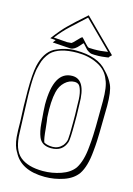

<svg xmlns="http://www.w3.org/2000/svg" viewBox="-142 -1003 770 1113"><g transform="rotate(15 243.0 -446.5)"><path d="M414 -724Q377 -719 363 -719Q347 -719 337.5 -719Q328 -719 321.5 -720Q315 -721 312 -722.5Q309 -724 302.5 -727.5Q296 -731 290 -736Q279 -748 261 -768Q255 -764 244 -750Q218 -719 194 -719Q189 -719 177 -720Q165 -721 138.5 -722.5Q112 -724 86 -726Q88 -729 99 -743L66 -746Q112 -807 144 -837.5Q176 -868 184.5 -876Q193 -884 216.5 -904.5Q240 -925 247 -932L437 -743L423 -729Q424 -728 424 -727Q424 -726 414 -724ZM318 -425Q318 -470 310 -497Q302 -524 292 -531Q282 -538 268 -538Q237 -538 211 -514Q185 -490 176 -452Q162 -395 168 -298Q171 -283 176 -234Q181 -173 189 -153Q208 -141 241.5 -141Q275 -141 300 -168Q315 -188 317.5 -207Q320 -226 320 -305V-353L318 -421ZM243 39Q98 39 51 -58V-57Q31 -89 26 -142Q23 -179 23 -237Q18 -322 18 -420Q18 -518 29 -569Q48 -654 102 -685Q165 -716 228 -716Q362 -716 419 -647Q452 -614 469 -576Q486 -538 486 -452Q484 -251 480 -210L477 -177Q469 -85 437 -37Q409 2 354.5 20.5Q300 39 243 39ZM330 -305Q330 -209 324 -192Q304 -131 235 -131Q178 -131 160 -176Q147 -208 143.5 -255Q140 -302 138 -326Q136 -350 136 -367Q136 -568 247 -568Q328 -568 328 -421L330 -353ZM240 -705Q131 -705 84 -658Q55 -625 45 -586Q41 -569 38 -559.5Q35 -550 33 -530.5Q31 -511 30 -503.5Q29 -496 28.5 -474.5Q28 -453 28 -448V-397Q28 -373 36 -173Q38 -70 85.5 -30.5Q133 9 223 9Q278 9 330.5 -9Q383 -27 409 -63Q440 -111 447 -198L450 -231Q455 -288 455 -472Q455 -560 437 -597Q418 -651 363 -678Q308 -705 240 -705ZM85 -755Q156 -749 166 -749Q176 -749 192 -751Q197 -753 218 -775.5Q239 -798 244 -800Q249 -797 269 -774Q289 -751 296.5 -750Q304 -749 327 -749Q350 -749 367 -750.5Q384 -752 395 -754Q406 -756 408 -756H410L247 -918Q234 -906 204 -878.5Q174 -851 159 -837Q119 -800 85 -755Z"/></g></svg>

Font: Londrina Shadow
Style: Regular
Weight: 400
Designer: Marcelo Magalhaes
Foundry: Marcelo Magalhaes
Version: Version 1.001 2011